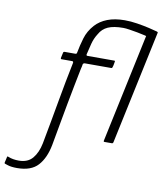

<svg xmlns="http://www.w3.org/2000/svg" viewBox="-263 -792 940 1108"><g transform="rotate(10 207.0 -238.0)"><path d="M379 -6 521 -674Q523 -680 527 -680H571Q572 -680 575 -678Q578 -676 577 -674L435 -6Q433 0 427 0H383Q378 0 379 -6ZM-87 236Q-121 236 -141 229.5Q-161 223 -160 223Q-164 221 -162 214Q-161 210 -159.5 204.5Q-158 199 -157 193Q-156 187 -155 184Q-154 180 -152.5 179.5Q-151 179 -147 181Q-132 187 -116.5 189.5Q-101 192 -85 192Q-32 192 -4 158.5Q24 125 35 70Q48 1 59.5 -62Q71 -125 81.5 -184.5Q92 -244 103 -302Q114 -360 126 -418Q127 -427 119 -427Q103 -427 87.5 -427Q72 -427 56 -427Q54 -427 53 -429Q52 -431 52 -433Q54 -441 55.5 -449.5Q57 -458 59 -465Q59 -468 61.5 -470Q64 -472 67 -472Q86 -472 100.5 -472Q115 -472 130 -472Q138 -472 139 -480Q147 -523 160 -567Q173 -611 206 -648Q234 -679 277 -695.5Q320 -712 378 -712Q413 -712 451 -706Q489 -700 521.5 -692.5Q554 -685 571 -680Q576 -678 574.5 -675Q573 -672 572 -670Q570 -666 566.5 -661Q563 -656 559.5 -651Q556 -646 554 -642Q552 -639 548 -637.5Q544 -636 540 -636.5Q536 -637 534 -637Q526 -641 506 -646Q486 -651 461 -655.5Q436 -660 413.5 -663.5Q391 -667 377 -667Q321 -667 288 -652.5Q255 -638 237 -605Q219 -577 210.5 -544.5Q202 -512 195 -481Q193 -472 201 -472Q237 -472 277 -472Q317 -472 359 -472Q361 -472 362 -470.5Q363 -469 362 -465Q361 -460 359.5 -450.5Q358 -441 355 -433Q355 -431 353 -429Q351 -427 348 -427Q320 -427 295 -427Q270 -427 245 -427Q220 -427 192 -427Q190 -427 186.5 -425Q183 -423 182 -418Q182 -414 180.5 -408Q179 -402 177.5 -395.5Q176 -389 175 -384Q166 -340 156 -288Q146 -236 135 -178Q124 -120 113 -57.5Q102 5 90 70Q75 148 35 192Q-5 236 -87 236Z"/></g></svg>

Font: Glory Light
Style: Italic
Weight: 300
Italic angle: -12°
Version: Version 1.011